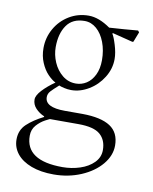

<svg xmlns="http://www.w3.org/2000/svg" viewBox="-73 -482 579 727"><g transform="rotate(10 216.0 -118.5)"><path d="M393.1 41Q393.1 -8.8 357.7 -32Q322.3 -55.2 251 -55.7H182.6Q106.4 -55.7 106.4 -95.2Q106.4 -107.9 115.7 -118.2Q125 -128.4 145.5 -146.5Q151.4 -143.6 165.3 -140.4Q179.2 -137.2 192.4 -137.2Q227.1 -137.2 260 -157Q293 -176.8 313.7 -210.2Q334.5 -243.7 334.5 -281.2Q334.5 -305.2 325.4 -334.7Q316.4 -364.3 309.1 -375L311.5 -377L389.2 -357.4L393.1 -358.4L408.2 -397L403.3 -403.3Q387.2 -401.9 350.6 -398.9Q314 -396 293.5 -395Q249 -426.3 210 -426.3Q168.9 -426.3 135 -405.8Q101.1 -385.3 81.5 -350.6Q62 -315.9 62 -275.9Q62 -245.1 72.8 -220Q83.5 -194.8 99.1 -178.5Q114.7 -162.1 129.4 -154.8Q101.1 -135.3 81.8 -114.5Q62.5 -93.8 62.5 -78.1Q62.5 -59.1 76.2 -44.4Q89.8 -29.8 109.4 -21.5V-19Q71.3 0 46.4 23.2Q21.5 46.4 21.5 82.5Q21.5 113.3 40.8 137.5Q60.1 161.6 96.4 175.3Q132.8 189 182.6 189Q238.8 189 287.4 168.5Q335.9 147.9 364.5 113.8Q393.1 79.6 393.1 41ZM288.1 -269Q288.1 -235.8 276.6 -212.2Q265.1 -188.5 246.3 -176.5Q227.5 -164.6 205.6 -164.6Q176.3 -164.6 153.8 -182.9Q131.3 -201.2 119.1 -229.5Q106.9 -257.8 106.9 -287.6Q106.9 -339.4 129.4 -371.6Q151.9 -403.8 198.2 -403.8Q223.6 -403.8 244.1 -386Q264.6 -368.2 276.4 -337.2Q288.1 -306.2 288.1 -269ZM242.7 -15.1Q301.8 -15.1 326.2 6.1Q350.6 27.3 350.6 65.9Q350.6 93.8 330.3 114.3Q310.1 134.8 277.8 145.3Q245.6 155.8 210.9 155.8Q68.4 155.8 68.4 60.1Q68.4 36.1 83 19.5Q97.7 2.9 116 -6.8Q134.3 -16.6 134.3 -15.1Z"/></g></svg>

Font: Neuton ExtraLight
Style: Regular
Weight: 275
Designer: Brian M Zick
Foundry: Brian M Zick
Version: Version 1.560